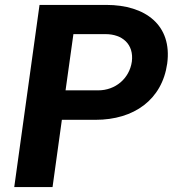

<svg xmlns="http://www.w3.org/2000/svg" viewBox="-20 -762 704 782"><path d="M194 0 232 -274H369C526 -274 640 -356 661 -503C682 -660 572 -742 413 -742H141L38 0ZM279 -623H410C478 -623 526 -582 517 -511C507 -442 450 -394 380 -394H247Z"/></svg>

Font: Cheyenne Sans
Style: Bold Italic
Weight: 700
Italic angle: -8.13011°
Designer: The Public Sans project authors (U.S. Web Design System), Libre Franklin designed by Pablo Impallari and Rodrigo Fuenzal
Foundry: The Cheyenne Sans Project Authors
Version: Version 2.007